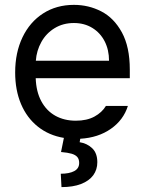

<svg xmlns="http://www.w3.org/2000/svg" viewBox="-20 -557 593 785"><path d="M282.2 -537.1Q342.3 -537.1 394 -510.5Q445.8 -483.9 478.3 -424.6Q510.7 -365.2 510.7 -272.5V-237.3H126Q127.9 -182.1 148.9 -143.1Q169.9 -104 206.3 -83.7Q242.7 -63.5 290 -63.5Q335 -63.5 366 -80.3Q397 -97.2 413.1 -124H502.9Q484.9 -66.4 433.3 -30.3Q381.8 5.9 308.1 10.3L305.7 24.4Q336.4 29.3 357.2 49.3Q377.9 69.3 377.9 106.4Q377.9 136.7 361.1 159.7Q344.2 182.6 311.3 195.3Q278.3 208 231.4 208L228.5 153.3Q263.2 153.3 283.4 142.6Q303.7 131.8 303.7 109.4Q303.7 93.8 296.1 85Q288.6 76.2 272.9 71.5Q257.3 66.9 229.5 64.5L241.2 6.8Q179.7 -3.4 134.8 -39.3Q89.8 -75.2 65.9 -131.8Q42 -188.5 42 -260.7Q42 -341.8 72 -404.5Q102.1 -467.3 156.5 -502.2Q210.9 -537.1 282.2 -537.1ZM425.8 -308.6Q425.8 -353 408 -387.9Q390.1 -422.9 357.4 -442.9Q324.7 -462.9 282.2 -462.9Q237.8 -462.9 203.4 -441.9Q168.9 -420.9 149.2 -385.5Q129.4 -350.1 126.5 -308.6Z"/></svg>

Font: Pretendard
Style: Regular
Weight: 400
Designer: Base glyphs from Inter by Rasmus Andersson; Hangeul glyphs from Noto Sans CJK(Source Han Sans) by Jang Soo-young and Kan
Foundry: Kil Hyung-jin
Version: Version 1.309